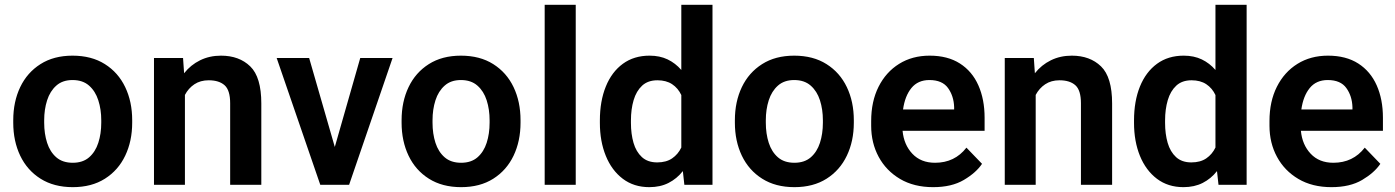

<svg xmlns="http://www.w3.org/2000/svg" viewBox="-20 -770 5811 800"><path d="M35.2 -258.8V-269Q35.2 -346.2 64.2 -407Q93.3 -467.8 148.7 -502.9Q204.1 -538.1 282.2 -538.1Q361.3 -538.1 417 -502.9Q472.7 -467.8 501.7 -407Q530.8 -346.2 530.8 -269V-258.8Q530.8 -182.1 501.7 -121.3Q472.7 -60.5 417.2 -25.4Q361.8 9.8 283.2 9.8Q204.6 9.8 148.9 -25.4Q93.3 -60.5 64.2 -121.3Q35.2 -182.1 35.2 -258.8ZM164.1 -269V-258.8Q164.1 -212.9 176.3 -175Q188.5 -137.2 214.6 -114.5Q240.7 -91.8 283.2 -91.8Q325.2 -91.8 351.3 -114.5Q377.4 -137.2 389.6 -175Q401.9 -212.9 401.9 -258.8V-269Q401.9 -314 389.6 -352.1Q377.4 -390.1 351.1 -413.3Q324.7 -436.5 282.2 -436.5Q240.7 -436.5 214.6 -413.3Q188.5 -390.1 176.3 -352.1Q164.1 -314 164.1 -269Z M849.6 -435.5Q814.9 -435.5 790 -418.9Q765.1 -402.3 750.5 -374.5V0H621.6V-528.3H742.7L747.1 -464.8Q774.4 -499.5 813.7 -518.8Q853 -538.1 900.9 -538.1Q976.6 -538.1 1022.7 -493.4Q1068.8 -448.7 1068.8 -338.9V0H939V-339.8Q939 -394 915.8 -414.8Q892.6 -435.5 849.6 -435.5Z M1268.1 -528.3 1375 -157.7 1481 -528.3H1615.7L1434.6 0H1314.5L1132.8 -528.3Z M1653.3 -258.8V-269Q1653.3 -346.2 1682.4 -407Q1711.4 -467.8 1766.8 -502.9Q1822.3 -538.1 1900.4 -538.1Q1979.5 -538.1 2035.2 -502.9Q2090.8 -467.8 2119.9 -407Q2148.9 -346.2 2148.9 -269V-258.8Q2148.9 -182.1 2119.9 -121.3Q2090.8 -60.5 2035.4 -25.4Q1980 9.8 1901.4 9.8Q1822.8 9.8 1767.1 -25.4Q1711.4 -60.5 1682.4 -121.3Q1653.3 -182.1 1653.3 -258.8ZM1782.2 -269V-258.8Q1782.2 -212.9 1794.4 -175Q1806.6 -137.2 1832.8 -114.5Q1858.9 -91.8 1901.4 -91.8Q1943.4 -91.8 1969.5 -114.5Q1995.6 -137.2 2007.8 -175Q2020 -212.9 2020 -258.8V-269Q2020 -314 2007.8 -352.1Q1995.6 -390.1 1969.2 -413.3Q1942.9 -436.5 1900.4 -436.5Q1858.9 -436.5 1832.8 -413.3Q1806.6 -390.1 1794.4 -352.1Q1782.2 -314 1782.2 -269Z M2378.9 -750V0H2249.5V-750Z M2479.5 -257.8V-268.1Q2479.5 -348.6 2504.2 -409.4Q2528.8 -470.2 2575.2 -504.2Q2621.6 -538.1 2686.5 -538.1Q2729 -538.1 2761.7 -522.5Q2794.4 -506.8 2818.8 -478.5V-750H2948.7V0H2831.5L2825.2 -57.1Q2800.3 -25.4 2765.6 -7.8Q2731 9.8 2685.5 9.8Q2621.1 9.8 2575 -25.1Q2528.8 -60.1 2504.2 -120.6Q2479.5 -181.2 2479.5 -257.8ZM2608.9 -268.1V-257.8Q2608.9 -212.4 2619.6 -175Q2630.4 -137.7 2654.5 -115.5Q2678.7 -93.3 2718.3 -93.3Q2755.9 -93.3 2780.5 -110.1Q2805.2 -127 2818.8 -155.3V-374Q2805.2 -402.8 2780.5 -419.2Q2755.9 -435.5 2719.2 -435.5Q2679.7 -435.5 2655.5 -413.1Q2631.3 -390.6 2620.1 -352.8Q2608.9 -314.9 2608.9 -268.1Z M3042 -258.8V-269Q3042 -346.2 3071 -407Q3100.1 -467.8 3155.5 -502.9Q3210.9 -538.1 3289.1 -538.1Q3368.2 -538.1 3423.8 -502.9Q3479.5 -467.8 3508.5 -407Q3537.6 -346.2 3537.6 -269V-258.8Q3537.6 -182.1 3508.5 -121.3Q3479.5 -60.5 3424.1 -25.4Q3368.7 9.8 3290 9.8Q3211.4 9.8 3155.8 -25.4Q3100.1 -60.5 3071 -121.3Q3042 -182.1 3042 -258.8ZM3170.9 -269V-258.8Q3170.9 -212.9 3183.1 -175Q3195.3 -137.2 3221.4 -114.5Q3247.6 -91.8 3290 -91.8Q3332 -91.8 3358.2 -114.5Q3384.3 -137.2 3396.5 -175Q3408.7 -212.9 3408.7 -258.8V-269Q3408.7 -314 3396.5 -352.1Q3384.3 -390.1 3357.9 -413.3Q3331.5 -436.5 3289.1 -436.5Q3247.6 -436.5 3221.4 -413.3Q3195.3 -390.1 3183.1 -352.1Q3170.9 -314 3170.9 -269Z M3868.2 9.8Q3788.1 9.8 3730.2 -24.4Q3672.4 -58.6 3641.1 -116.5Q3609.9 -174.3 3609.9 -246.1V-265.6Q3609.9 -347.2 3640.6 -408.4Q3671.4 -469.7 3726.3 -503.9Q3781.2 -538.1 3853.5 -538.1Q3928.7 -538.1 3979.7 -505.4Q4030.8 -472.7 4056.6 -414.3Q4082.5 -356 4082.5 -279.3V-225.1H3740.7Q3746.1 -167 3781.5 -129.4Q3816.9 -91.8 3876 -91.8Q3958 -91.8 4006.8 -154.8L4071.8 -87.4Q4046.9 -50.3 3996.1 -20.3Q3945.3 9.8 3868.2 9.8ZM3852.5 -436.5Q3804.7 -436.5 3777.6 -403.3Q3750.5 -370.1 3742.7 -314H3955.6V-323.7Q3954.1 -369.6 3930.2 -403.1Q3906.2 -436.5 3852.5 -436.5Z M4394.5 -435.5Q4359.9 -435.5 4335 -418.9Q4310.1 -402.3 4295.4 -374.5V0H4166.5V-528.3H4287.6L4292 -464.8Q4319.3 -499.5 4358.6 -518.8Q4397.9 -538.1 4445.8 -538.1Q4521.5 -538.1 4567.6 -493.4Q4613.8 -448.7 4613.8 -338.9V0H4483.9V-339.8Q4483.9 -394 4460.7 -414.8Q4437.5 -435.5 4394.5 -435.5Z M4705.1 -257.8V-268.1Q4705.1 -348.6 4729.7 -409.4Q4754.4 -470.2 4800.8 -504.2Q4847.2 -538.1 4912.1 -538.1Q4954.6 -538.1 4987.3 -522.5Q5020 -506.8 5044.4 -478.5V-750H5174.3V0H5057.1L5050.8 -57.1Q5025.9 -25.4 4991.2 -7.8Q4956.5 9.8 4911.1 9.8Q4846.7 9.8 4800.5 -25.1Q4754.4 -60.1 4729.7 -120.6Q4705.1 -181.2 4705.1 -257.8ZM4834.5 -268.1V-257.8Q4834.5 -212.4 4845.2 -175Q4856 -137.7 4880.1 -115.5Q4904.3 -93.3 4943.8 -93.3Q4981.4 -93.3 5006.1 -110.1Q5030.8 -127 5044.4 -155.3V-374Q5030.8 -402.8 5006.1 -419.2Q4981.4 -435.5 4944.8 -435.5Q4905.3 -435.5 4881.1 -413.1Q4856.9 -390.6 4845.7 -352.8Q4834.5 -314.9 4834.5 -268.1Z M5527.8 9.8Q5447.8 9.8 5389.9 -24.4Q5332 -58.6 5300.8 -116.5Q5269.5 -174.3 5269.5 -246.1V-265.6Q5269.5 -347.2 5300.3 -408.4Q5331.1 -469.7 5386 -503.9Q5440.9 -538.1 5513.2 -538.1Q5588.4 -538.1 5639.4 -505.4Q5690.4 -472.7 5716.3 -414.3Q5742.2 -356 5742.2 -279.3V-225.1H5400.4Q5405.8 -167 5441.2 -129.4Q5476.6 -91.8 5535.6 -91.8Q5617.7 -91.8 5666.5 -154.8L5731.4 -87.4Q5706.5 -50.3 5655.8 -20.3Q5605 9.8 5527.8 9.8ZM5512.2 -436.5Q5464.4 -436.5 5437.3 -403.3Q5410.2 -370.1 5402.3 -314H5615.2V-323.7Q5613.8 -369.6 5589.8 -403.1Q5565.9 -436.5 5512.2 -436.5Z"/></svg>

Font: Vazirmatn RD UI FD SemiBold
Style: Regular
Weight: 600
Designer: Saber Rastikerdar
Foundry: Saber Rastikerdar
Version: Version 33.003